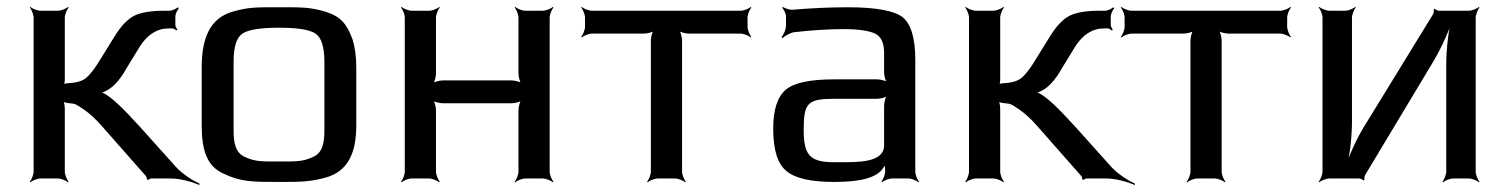

<svg xmlns="http://www.w3.org/2000/svg" viewBox="-20 -515 4356 554"><path d="M97 0H147C156 0 171 6 176 11L178 9C173 4 167 -11 167 -20V-201C167 -209 165 -223 161 -227L158 -224C162 -220 175 -217 182 -217C198 -216 201 -213 222 -199C238 -188 256 -172 275 -150L401 -7C403 -5 404 1 404 3L407 4C408 3 414 0 416 0H473C500 0 536 10 555 19L556 15C538 7 506 -13 488 -33L383 -150C335 -203 301 -235 281 -245C277 -247 271 -250 268 -250V-246C272 -246 278 -249 282 -251C304 -260 325 -282 345 -318L383 -380C405 -415 433 -433 467 -433H477C481 -433 487 -429 489 -427L492 -430C490 -432 486 -438 486 -443V-467C486 -475 492 -487 496 -491L493 -494C489 -490 477 -484 469 -484H452C415 -484 387 -479 368 -470C348 -460 329 -440 310 -409L261 -330C246 -307 233 -292 221 -285C210 -279 196 -276 178 -275C172 -275 163 -273 160 -270L163 -267C166 -270 167 -281 167 -287V-464C167 -473 173 -488 178 -493L176 -495C171 -490 156 -484 147 -484H97C88 -484 73 -490 68 -495L66 -493C71 -488 77 -473 77 -464V-20C77 -11 71 4 66 9L68 11C73 6 88 0 97 0Z M1008 -321C1008 -353 1004 -380 997 -402C981 -445 964 -467 920 -481C873 -495 848 -494 785 -494C722 -494 697 -495 650 -481C586 -462 562 -405 562 -321V-153C562 -82 577 -35 625 -14C675 10 709 10 785 10C846 10 874 10 921 -3C983 -21 1008 -72 1008 -153V-321ZM916 -140C916 -100 910 -74 883 -62C853 -48 832 -49 785 -49C738 -49 717 -48 687 -62C660 -74 654 -100 654 -140V-336C654 -381 663 -408 681 -419C699 -430 734 -435 785 -435C836 -435 871 -430 889 -419C907 -408 916 -381 916 -336V-140Z M1566 -20V-464C1566 -473 1572 -488 1577 -493L1575 -495C1570 -490 1555 -484 1546 -484H1496C1487 -484 1472 -490 1467 -495L1465 -493C1470 -488 1476 -473 1476 -464V-303C1476 -294 1480 -277 1485 -272L1487 -274C1482 -279 1465 -283 1456 -283H1258C1249 -283 1232 -279 1227 -274L1229 -272C1234 -277 1238 -294 1238 -303V-464C1238 -473 1244 -488 1249 -493L1247 -495C1242 -490 1227 -484 1218 -484H1168C1159 -484 1144 -490 1139 -495L1137 -493C1142 -488 1148 -473 1148 -464V-20C1148 -11 1142 4 1137 9L1139 11C1144 6 1159 0 1168 0H1218C1227 0 1242 6 1247 11L1249 9C1244 4 1238 -11 1238 -20V-197C1238 -206 1234 -223 1229 -228L1227 -226C1232 -221 1249 -217 1258 -217H1456C1465 -217 1482 -221 1487 -226L1485 -228C1480 -223 1476 -206 1476 -197V-20C1476 -11 1470 4 1465 9L1467 11C1472 6 1487 0 1496 0H1546C1555 0 1570 6 1575 11L1577 9C1572 4 1566 -11 1566 -20Z M2137 -438V-464C2137 -473 2143 -488 2148 -493L2146 -495C2141 -490 2126 -484 2117 -484H1688C1679 -484 1664 -490 1659 -495L1657 -493C1662 -488 1668 -473 1668 -464V-438C1668 -429 1662 -414 1657 -409L1659 -407C1664 -412 1679 -418 1688 -418H1838C1847 -418 1864 -422 1869 -427L1867 -429C1862 -424 1858 -407 1858 -398V-20C1858 -11 1852 4 1847 9L1849 11C1854 6 1869 0 1878 0H1928C1937 0 1952 6 1957 11L1959 9C1954 4 1948 -11 1948 -20V-398C1948 -407 1944 -424 1939 -429L1937 -427C1942 -422 1959 -418 1968 -418H2117C2126 -418 2141 -412 2146 -407L2148 -409C2143 -414 2137 -429 2137 -438Z M2621 -20V-342C2621 -404 2609 -445 2585 -465C2561 -484 2508 -494 2427 -494C2379 -494 2326 -492 2268 -487C2259 -486 2244 -491 2239 -495L2237 -492C2242 -488 2248 -475 2248 -467V-442C2248 -430 2241 -414 2235 -408L2238 -405C2244 -411 2259 -420 2271 -422C2323 -428 2371 -431 2414 -431C2459 -431 2490 -426 2507 -417C2523 -408 2531 -390 2531 -363V-306C2531 -297 2535 -280 2540 -275L2542 -277C2537 -282 2520 -286 2511 -286H2386C2317 -286 2271 -276 2247 -256C2223 -235 2211 -198 2211 -144C2211 -82 2224 -41 2250 -21C2275 0 2321 10 2388 10C2465 10 2511 -3 2528 -30C2530 -34 2535 -38 2536 -41L2532 -42C2532 -39 2534 -31 2534 -27V-20C2534 -11 2528 4 2523 9L2525 11C2530 6 2545 0 2554 0H2601C2610 0 2625 6 2630 11L2632 9C2627 4 2621 -11 2621 -20ZM2299 -141C2299 -220 2311 -230 2392 -230H2511C2520 -230 2537 -234 2542 -239L2540 -241C2535 -236 2531 -219 2531 -210V-96C2531 -45 2455 -47 2403 -47H2385C2314 -47 2299 -71 2299 -141Z M2796 0H2846C2855 0 2870 6 2875 11L2877 9C2872 4 2866 -11 2866 -20V-201C2866 -209 2864 -223 2860 -227L2857 -224C2861 -220 2874 -217 2881 -217C2897 -216 2900 -213 2921 -199C2937 -188 2955 -172 2974 -150L3100 -7C3102 -5 3103 1 3103 3L3106 4C3107 3 3113 0 3115 0H3172C3199 0 3235 10 3254 19L3255 15C3237 7 3205 -13 3187 -33L3082 -150C3034 -203 3000 -235 2980 -245C2976 -247 2970 -250 2967 -250V-246C2971 -246 2977 -249 2981 -251C3003 -260 3024 -282 3044 -318L3082 -380C3104 -415 3132 -433 3166 -433H3176C3180 -433 3186 -429 3188 -427L3191 -430C3189 -432 3185 -438 3185 -443V-467C3185 -475 3191 -487 3195 -491L3192 -494C3188 -490 3176 -484 3168 -484H3151C3114 -484 3086 -479 3067 -470C3047 -460 3028 -440 3009 -409L2960 -330C2945 -307 2932 -292 2920 -285C2909 -279 2895 -276 2877 -275C2871 -275 2862 -273 2859 -270L2862 -267C2865 -270 2866 -281 2866 -287V-464C2866 -473 2872 -488 2877 -493L2875 -495C2870 -490 2855 -484 2846 -484H2796C2787 -484 2772 -490 2767 -495L2765 -493C2770 -488 2776 -473 2776 -464V-20C2776 -11 2770 4 2765 9L2767 11C2772 6 2787 0 2796 0Z M3694 -438V-464C3694 -473 3700 -488 3705 -493L3703 -495C3698 -490 3683 -484 3674 -484H3245C3236 -484 3221 -490 3216 -495L3214 -493C3219 -488 3225 -473 3225 -464V-438C3225 -429 3219 -414 3214 -409L3216 -407C3221 -412 3236 -418 3245 -418H3395C3404 -418 3421 -422 3426 -427L3424 -429C3419 -424 3415 -407 3415 -398V-20C3415 -11 3409 4 3404 9L3406 11C3411 6 3426 0 3435 0H3485C3494 0 3509 6 3514 11L3516 9C3511 4 3505 -11 3505 -20V-398C3505 -407 3501 -424 3496 -429L3494 -427C3499 -422 3516 -418 3525 -418H3674C3683 -418 3698 -412 3703 -407L3705 -409C3700 -414 3694 -429 3694 -438Z M3919 -10 4116 -338C4140 -378 4164 -433 4174 -467L4170 -468C4160 -434 4153 -374 4153 -328V-20C4153 -11 4147 4 4142 9L4144 11C4149 6 4164 0 4173 0H4218C4227 0 4242 6 4247 11L4249 9C4244 4 4238 -11 4238 -20V-464C4238 -473 4244 -488 4249 -493L4247 -495C4242 -490 4227 -484 4218 -484H4132C4129 -484 4121 -487 4120 -490L4117 -488C4118 -485 4117 -478 4115 -474L3918 -153C3894 -115 3870 -61 3861 -28L3864 -27C3874 -60 3881 -118 3881 -164V-464C3881 -473 3887 -488 3892 -493L3890 -495C3885 -490 3870 -484 3861 -484H3816C3807 -484 3792 -490 3787 -495L3785 -493C3790 -488 3796 -473 3796 -464V-20C3796 -11 3790 4 3785 9L3787 11C3792 6 3807 0 3816 0H3902C3905 0 3913 3 3914 6L3917 4C3916 1 3917 -7 3919 -10Z"/></svg>

Font: Gamestation Storm
Style: Regular
Weight: 400
Designer: Jonas Hecksher
Foundry: Jonas Hecksher, Playtypeª, e-types AS
Version: Version 1.003